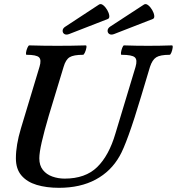

<svg xmlns="http://www.w3.org/2000/svg" viewBox="-20 -885 846 918"><path d="M262 13Q202 13 155.5 -1Q109 -15 82.5 -46Q56 -77 56 -128Q56 -160 62 -195.5Q68 -231 80 -271L169 -566Q179 -599 166.5 -611Q154 -623 107 -623Q103 -623 104.5 -634Q106 -645 111 -656.5Q116 -668 120 -668Q154 -667 187.5 -666.5Q221 -666 255 -666Q289 -666 322.5 -666.5Q356 -667 390 -668Q395 -668 393 -656.5Q391 -645 386 -634Q381 -623 377 -623Q332 -623 313 -611.5Q294 -600 284 -565L213 -331Q191 -256 179.5 -205.5Q168 -155 168 -128Q168 -94 185 -72.5Q202 -51 230 -41Q258 -31 289 -31Q388 -31 444.5 -86Q501 -141 532 -247L628 -565Q638 -599 624.5 -611Q611 -623 561 -623Q557 -623 558.5 -634Q560 -645 564.5 -656.5Q569 -668 573 -668Q602 -667 630.5 -666.5Q659 -666 688 -666Q717 -666 745.5 -666.5Q774 -667 802 -668Q807 -668 805.5 -656.5Q804 -645 799.5 -634Q795 -623 791 -623Q746 -623 727 -611Q708 -599 697 -565L655 -425Q621 -311 595 -239.5Q569 -168 552 -139Q511 -66 437.5 -26.5Q364 13 262 13ZM310 -722Q296 -717 287.5 -722.5Q279 -728 279.5 -739Q280 -750 293 -758L453 -863Q462 -869 473 -860.5Q484 -852 492.5 -837.5Q501 -823 502.5 -810Q504 -797 495 -794ZM525 -722Q511 -717 502.5 -722.5Q494 -728 494.5 -739Q495 -750 507 -758L668 -863Q677 -869 688 -860.5Q699 -852 707.5 -837.5Q716 -823 717.5 -810Q719 -797 710 -794Z"/></svg>

Font: Junicode VF
Style: Italic
Weight: 400
Italic angle: -11°
Designer: Peter S. Baker
Version: Version 2.209